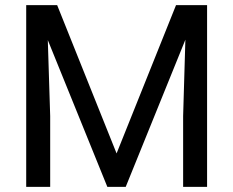

<svg xmlns="http://www.w3.org/2000/svg" viewBox="-20 -731 913 751"><path d="M203.6 -710.9 436 -130.9 668.5 -710.9H790V0H696.3V-276.9L705.1 -575.7L471.7 0H399.9L167 -574.2L176.3 -276.9V0H82.5V-710.9Z"/></svg>

Font: APIMedia Roboto
Style: Regular
Weight: 400
Designer: Google
Version: Version 2.137; 2017